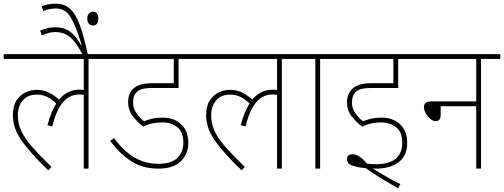

<svg xmlns="http://www.w3.org/2000/svg" viewBox="-20 -916 2738 1043"><path d="M0 -596V-622H566V-596H461V0H435V-401Q425 -403 411 -403Q381 -403 354 -388Q327 -373 304 -335.5Q281 -298 264 -229L238 -236Q257 -310 286 -354Q260 -378 235.5 -390Q211 -402 180 -402Q130 -402 103.5 -370Q77 -338 77 -290Q77 -245 96 -204Q115 -163 156 -116.5Q197 -70 260 -9L242 9Q151 -78 100.5 -147.5Q50 -217 50 -290Q50 -341 70 -371Q90 -401 119.5 -414.5Q149 -428 178 -428Q216 -428 245 -413.5Q274 -399 301 -375Q324 -403 352 -416Q380 -429 412 -429Q424 -429 435 -427V-596Z M431 -615Q403 -669 379 -696Q355 -723 331 -732.5Q307 -742 280 -742Q261 -742 243 -737Q225 -732 207 -724L198 -750Q216 -757 236 -762.5Q256 -768 279 -768Q328 -768 360.5 -744.5Q393 -721 420 -671L423 -673Q392 -777 363 -823.5Q334 -870 285 -870Q265 -870 247 -866Q229 -862 215 -856L206 -882Q221 -888 239.5 -892Q258 -896 284 -896Q331 -896 362 -867Q393 -838 415 -776Q437 -714 458 -615ZM454 -815Q454 -833 463 -842.5Q472 -852 485 -852Q514 -852 514 -815Q514 -795 505.5 -786Q497 -777 484 -777Q473 -777 463.5 -786.5Q454 -796 454 -815Z M863 -251Q835 -251 809.5 -246Q784 -241 759 -228Q729 -250 702.5 -283Q676 -316 676 -363Q676 -401 695 -425Q710 -443 735.5 -453.5Q761 -464 813 -464H924V-596H552V-622H1064V-596H950V-438H807Q771 -438 750.5 -431.5Q730 -425 717 -410Q703 -393 703 -360Q703 -326 723 -299Q743 -272 763 -257Q783 -266 807 -271.5Q831 -277 863 -277Q927 -277 965 -240Q1003 -203 1003 -140Q1003 -81 963 -40.5Q923 0 840 0Q752 0 689.5 -42.5Q627 -85 578 -151L600 -166Q700 -26 839 -26Q909 -26 942.5 -57Q976 -88 976 -141Q976 -199 943 -225Q910 -251 863 -251Z M1050 -596V-622H1616V-596H1511V0H1485V-401Q1475 -403 1461 -403Q1431 -403 1404 -388Q1377 -373 1354 -335.5Q1331 -298 1314 -229L1288 -236Q1307 -310 1336 -354Q1310 -378 1285.5 -390Q1261 -402 1230 -402Q1180 -402 1153.5 -370Q1127 -338 1127 -290Q1127 -245 1146 -204Q1165 -163 1206 -116.5Q1247 -70 1310 -9L1292 9Q1201 -78 1150.5 -147.5Q1100 -217 1100 -290Q1100 -341 1120 -371Q1140 -401 1169.5 -414.5Q1199 -428 1228 -428Q1266 -428 1295 -413.5Q1324 -399 1351 -375Q1374 -403 1402 -416Q1430 -429 1462 -429Q1474 -429 1485 -427V-596Z M1719 -596V0H1693V-596H1602V-622H1824V-596Z M2051 -251Q2024 -251 1998.5 -246Q1973 -241 1948 -228Q1918 -250 1891.5 -282.5Q1865 -315 1865 -361Q1865 -399 1885 -424Q1900 -443 1925.5 -453.5Q1951 -464 2004 -464H2117V-596H1810V-622H2253V-596H2143V-438H1998Q1960 -438 1939.5 -431.5Q1919 -425 1907 -410Q1892 -393 1892 -358Q1892 -325 1912 -298.5Q1932 -272 1952 -257Q1973 -266 1997 -271.5Q2021 -277 2052 -277Q2115 -277 2153.5 -240.5Q2192 -204 2192 -141Q2192 -69 2145 -34.5Q2098 0 2023 0Q2016 0 2005 -1Q2038 20 2076 42Q2114 64 2155 84L2142 107Q2095 80 2050 52.5Q2005 25 1966 -3Q1928 -5 1896.5 -15.5Q1865 -26 1865 -51Q1865 -78 1895 -78Q1914 -78 1934 -64.5Q1954 -51 1974 -27Q1996 -24 2021 -24Q2165 -24 2165 -141Q2165 -200 2131 -225.5Q2097 -251 2051 -251Z M2239 -622H2698V-596H2593V0H2567V-339H2374V-294Q2374 -274 2366.5 -266Q2359 -258 2348 -258Q2332 -258 2317.5 -270Q2303 -282 2293 -300Q2283 -318 2283 -334Q2283 -348 2292 -356.5Q2301 -365 2323 -365H2567V-596H2239Z"/></svg>

Font: Noto Sans SemiCondensed Thin
Style: Italic
Weight: 100
Width: 4
Italic angle: -12°
Designer: Monotype Design Team
Foundry: Monotype Imaging Inc.
Version: Version 2.013; ttfautohint (v1.8.4.7-5d5b)